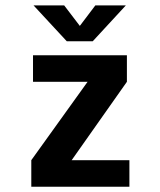

<svg xmlns="http://www.w3.org/2000/svg" viewBox="-20 -710 610 730"><path d="M458.5 -689.5 332.5 -553H234L107.5 -689.5H224L283.5 -611.5L342.5 -689.5ZM252.5 -101H472V0H99V-101L313 -399H105.5V-500H462.5V-399Z"/></svg>

Font: League Mono Narrow SemiBold
Style: Regular
Weight: 600
Width: 3
Designer: Tyler Finck
Foundry: The League of Moveable Type / Tyler Finck
Version: Version 2.210